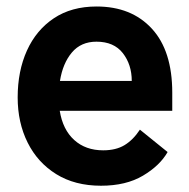

<svg xmlns="http://www.w3.org/2000/svg" viewBox="-20 -573 593 603"><path d="M297.2 10.3Q215.2 10.3 156.6 -26.1Q98 -62.5 66.8 -125.2Q35.5 -187.9 35.5 -267Q35.5 -349.8 64.6 -414.2Q93.8 -478.7 149.1 -515.6Q204.5 -552.6 283.4 -552.6Q392.8 -552.6 456.9 -483Q521 -413.4 521 -282V-225.1H167.6Q177.2 -165.8 213.1 -133.3Q248.9 -100.9 304 -100.9Q344.1 -100.9 371.1 -117.2Q398.1 -133.5 419.4 -165.8L506.4 -95.5Q482.2 -52.9 429 -21.3Q375.7 10.3 297.2 10.3ZM283 -442.1Q234.4 -442.1 205.8 -408.2Q177.2 -374.3 168.3 -318.9H393.8Q393.8 -370 365.8 -406.1Q337.7 -442.1 283 -442.1Z"/></svg>

Font: Interface
Style: Bold
Weight: 700
Designer: Rasmus Andersson
Foundry: rsms
Version: Version 1.8